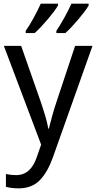

<svg xmlns="http://www.w3.org/2000/svg" viewBox="-20 -786 524 1046"><path d="M204.1 2 179.2 73.2C159.2 130.4 125 168 67.9 168C47.9 168 29.3 166 12.2 162.1V231.9C27.8 235.8 50.3 240.2 81.1 240.2C129.4 240.2 168.5 225.1 197.3 195.3C226.1 165 249 124.5 267.1 74.2L483.9 -536.1H389.2L288.1 -231.9C278.8 -204.6 270.5 -177.2 263.2 -150.4C255.9 -123.5 250 -101.6 246.1 -85H243.2C235.8 -129.4 220.2 -176.3 202.1 -231L95.2 -536.1H1ZM369.1 -766.1C358.9 -743.2 346.2 -717.8 330.1 -689C314 -660.2 299.8 -636.7 287.1 -618.2V-606H335.9C376.5 -641.1 444.3 -722.2 462.9 -755.9V-766.1ZM202.1 -766.1C191.9 -743.2 179.2 -717.8 163.6 -689C147.9 -660.2 133.3 -636.7 120.1 -618.2V-606H168.9C209.5 -641.1 277.3 -722.2 295.9 -755.9V-766.1Z"/></svg>

Font: Avrile Sans
Style: Regular
Weight: 400
Designer: Monotype Design Team, Google (font), Stefan Peev (BGR Cyrillic), Cristiano Sobral (main changes)
Foundry: The Avrile Sans Project Authors
Version: Version 3.110